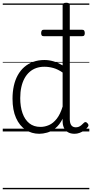

<svg xmlns="http://www.w3.org/2000/svg" viewBox="-20 -955 669 1395"><path d="M265 17Q210 17 166 -12Q122 -41 96.5 -98Q71 -155 71 -238Q71 -288 80.5 -331Q90 -374 109 -408.5Q128 -443 156 -467.5Q184 -492 221 -505.5Q258 -519 303 -519Q336 -519 368.5 -509.5Q401 -500 435 -480V-916Q435 -926 441.5 -930.5Q448 -935 461 -935Q475 -935 481 -930.5Q487 -926 487 -916V-91Q487 -60 498 -45Q509 -30 531 -30Q541 -30 551 -33.5Q561 -37 570.5 -45Q580 -53 590 -63Q596 -69 602.5 -68Q609 -67 615 -60Q621 -54 622.5 -47.5Q624 -41 619 -34Q608 -19 592 -7.5Q576 4 558 10.5Q540 17 522 17Q493 17 473.5 5.5Q454 -6 444.5 -26.5Q435 -47 435 -75Q435 -79 435 -83.5Q435 -88 435 -92Q412 -47 382.5 -23.5Q353 0 322.5 8.5Q292 17 265 17ZM127 -242Q127 -180 143.5 -133Q160 -86 192.5 -59.5Q225 -33 274 -33Q306 -33 336.5 -46.5Q367 -60 392.5 -92.5Q418 -125 435 -181V-428Q400 -452 367.5 -461Q335 -470 302 -470Q270 -470 243 -460.5Q216 -451 194.5 -432Q173 -413 158 -385.5Q143 -358 135 -322Q127 -286 127 -242ZM298 -692Q287 -692 283 -698Q279 -704 279 -714Q279 -725 283 -732Q287 -739 298 -739H576Q588 -739 592 -732Q596 -725 596 -714Q596 -704 592 -698Q588 -692 576 -692ZM0 410H629V420H0ZM0 -20H629V0H0ZM0 -505H629V-500H0ZM0 -930H629V-920H0Z"/></svg>

Font: Playwrite DE Grund Guides
Style: Regular
Weight: 400
Designer: Veronika Burian, José Scaglione
Foundry: TypeTogether
Version: Version 1.003